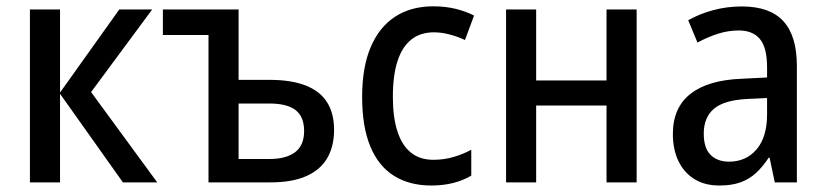

<svg xmlns="http://www.w3.org/2000/svg" viewBox="-20 -568 2573 598"><path d="M351.6 -538.6H454.1L263.7 -281.2L469.7 0H362.8L167 -275.9V0H73.2V-538.6H167V-279.8Z M723.1 -538.6V-319.3H819.3Q886.7 -319.3 931.4 -302Q976.1 -284.7 998.3 -250Q1020.5 -215.3 1020.5 -163.6Q1020.5 -111.8 999 -75.2Q977.5 -38.6 933.6 -19.3Q889.6 0 822.8 0H629.4V-459H487.3V-538.6ZM818.8 -245.6H723.1V-72.8H819.3Q871.1 -72.8 899.2 -94Q927.2 -115.2 927.2 -160.2Q927.2 -204.6 900.6 -225.1Q874 -245.6 818.8 -245.6Z M1323.2 9.8Q1255.4 9.8 1207 -20.5Q1158.7 -50.8 1133.3 -112.1Q1107.9 -173.3 1107.9 -266.1Q1107.9 -358.4 1134.5 -421.1Q1161.1 -483.9 1210.7 -516.1Q1260.3 -548.3 1329.1 -548.3Q1367.7 -548.3 1399.9 -540.3Q1432.1 -532.2 1456.5 -519.5L1428.2 -443.4Q1405.3 -454.1 1380.1 -460.7Q1355 -467.3 1331.5 -467.3Q1289.1 -467.3 1260.7 -444.6Q1232.4 -421.9 1218 -377.4Q1203.6 -333 1203.6 -266.6Q1203.6 -202.6 1217.8 -158.9Q1231.9 -115.2 1259.8 -92.8Q1287.6 -70.3 1329.6 -70.3Q1362.8 -70.3 1392.1 -78.9Q1421.4 -87.4 1447.8 -101.6V-21Q1422.4 -5.9 1391.1 2Q1359.9 9.8 1323.2 9.8Z M1649.9 -538.6V-317.4H1869.1V-538.6H1962.9V0H1869.1V-239.3H1649.9V0H1556.2V-538.6Z M2290.5 -547.9Q2377.9 -547.9 2419.9 -502Q2461.9 -456.1 2461.9 -362.8V0H2393.1L2377 -76.7H2374Q2355.5 -48.3 2334.5 -29.1Q2313.5 -9.8 2286.1 0Q2258.8 9.8 2220.7 9.8Q2174.8 9.8 2142.6 -10.3Q2110.4 -30.3 2093 -66.4Q2075.7 -102.5 2075.7 -150.9Q2075.7 -232.4 2130.4 -275.6Q2185.1 -318.8 2291.5 -322.8L2369.1 -326.7V-358.4Q2369.1 -419.4 2346.9 -446.3Q2324.7 -473.1 2280.8 -473.1Q2248.5 -473.1 2216.8 -463.1Q2185.1 -453.1 2152.3 -435.5L2123.5 -504.9Q2158.7 -524.9 2201.4 -536.4Q2244.1 -547.9 2290.5 -547.9ZM2369.1 -262.7 2308.1 -259.8Q2235.4 -256.3 2203.6 -229.2Q2171.9 -202.1 2171.9 -151.9Q2171.9 -106.9 2193.1 -85.7Q2214.4 -64.5 2250.5 -64.5Q2303.7 -64.5 2336.4 -102.8Q2369.1 -141.1 2369.1 -211.9Z"/></svg>

Font: Open Sans SemiCondensed Medium
Style: Regular
Weight: 500
Width: 4
Designer: Monotype Design Team
Foundry: Monotype Imaging Inc.
Version: Version 3.000